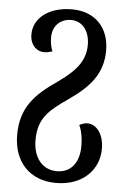

<svg xmlns="http://www.w3.org/2000/svg" viewBox="-56 -589 583 881"><g transform="rotate(5 236.0 -148.0)"><path d="M235 252C361 252 432 172 432 78C432 7 395 -33 357 -33C344 -33 330 -29 319 -22C332 5 337 38 337 74C337 149 300 198 235 198C168 198 125 145 125 64C125 -37 173 -76 261 -137C354 -202 412 -266 412 -373C412 -477 348 -548 240 -548C134 -548 64 -493 64 -418C64 -365 98 -341 128 -341C142 -341 154 -344 167 -348C161 -361 155 -384 155 -411C155 -469 195 -499 240 -499C292 -499 326 -456 326 -392C326 -321 288 -272 206 -214C104 -144 39 -81 39 48C39 169 112 252 235 252Z"/></g></svg>

Font: Noto Serif Georgian Condensed Medium
Style: Regular
Weight: 500
Width: 3
Designer: Monotype Design Team, Akaki Razmadze
Foundry: Google LLC
Version: Version 2.003